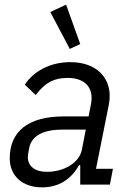

<svg xmlns="http://www.w3.org/2000/svg" viewBox="-20 -796 564 828"><path d="M281 -585 326 -606 265 -776 197 -744ZM162 12C231 12 286 -21 321 -84H326V0H454L467 -68H394L449 -343C452 -358 453 -370 453 -383C453 -460 398 -528 283 -528C193 -528 123 -486 87 -431L134 -386C171 -435 208 -460 272 -460C337 -460 375 -428 375 -373C375 -363 374 -355 372 -345L362 -294H256C97 -294 22 -226 22 -113C22 -39 75 12 162 12ZM182 -55C132 -55 100 -78 100 -119C100 -126 101 -133 106 -158C116 -208 162 -237 249 -237H350L333 -150C322 -95 258 -55 182 -55Z"/></svg>

Font: Braiins Sans
Style: Italic
Weight: 400
Italic angle: -11.31°
Designer: Mike Abbink, Paul van der Laan, Pieter van Rosmalen, Jiri Chlebus, Lubos Buracinsky
Foundry: Bold Monday, Sudetype
Version: Version 1.000;hotconv 1.0.109;makeotfexe 2.5.65596